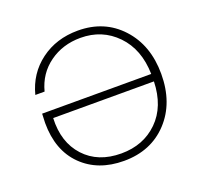

<svg xmlns="http://www.w3.org/2000/svg" viewBox="-124 -847 1039 994"><g transform="rotate(-20 395.0 -350.0)"><path d="M397 -33Q519 -33 598.5 -111Q678 -189 682 -326H127Q121 -194 195 -113.5Q269 -33 397 -33ZM397 8Q254 8 166.5 -78.5Q79 -165 79 -316Q79 -331 81 -367H682Q679 -504 599.5 -586Q520 -668 401 -668Q303 -668 229.5 -615Q156 -562 132 -470H81Q109 -579 195.5 -643.5Q282 -708 401 -708Q547 -708 639 -608Q731 -508 731 -350Q731 -190 638.5 -91Q546 8 397 8Z"/></g></svg>

Font: Poppins ExtraLight
Style: Regular
Weight: 275
Designer: Ninad Kale (Devanagari), Jonny Pinhorn (Latin)
Foundry: Indian Type Foundry
Version: Version 3.200;PS 1.000;hotconv 16.6.54;makeotf.lib2.5.65590